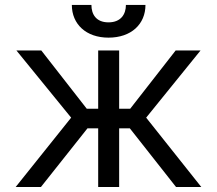

<svg xmlns="http://www.w3.org/2000/svg" viewBox="-20 -747 867 767"><path d="M42.6 0H143.5L329.5 -234.4H372.2V0H456V-234.4H498.6L683.2 0H784.1L563.9 -277L781.2 -545.5H681.8L500 -312.5H456V-545.5H372.2V-312.5H326.7L144.9 -545.5H45.5L264.2 -277ZM267 -727.3C267 -650.6 323.9 -596.6 413.4 -596.6C504.3 -596.6 561.1 -650.6 561.1 -727.3H483C483 -690.3 463.1 -657.7 413.4 -657.7C363.6 -657.7 345.2 -690.3 345.2 -727.3Z"/></svg>

Font: Margiela Sans
Style: Regular
Weight: 400
Designer: Stefan Endress, Andreas Faust
Version: Version 1.100;FEAKit 1.0